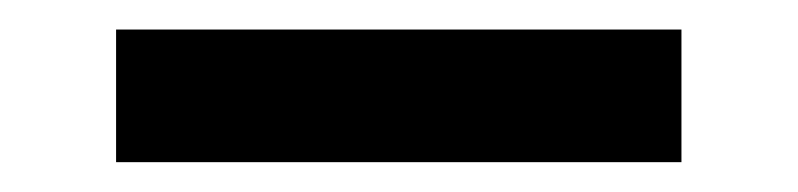

<svg xmlns="http://www.w3.org/2000/svg" viewBox="-20 -20 540 130"><path d="M58.6 89.8V0H441.4V89.8Z"/></svg>

Font: Schibsted Grotesk Medium
Style: Regular
Weight: 500
Designer: Bakken & Baeck AS, Henrik Kongsvoll
Foundry: Schibsted ASA
Version: Version 1.100;gftools[0.9.25]